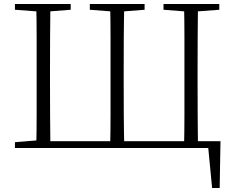

<svg xmlns="http://www.w3.org/2000/svg" viewBox="-20 -743 1170 964"><path d="M162 0Q164 -83 164 -167Q164 -251 164 -341V-387Q164 -473 164 -557Q164 -641 162 -723H233Q232 -641 231.5 -557.5Q231 -474 231 -387V-341Q231 -251 231.5 -167Q232 -83 233 0ZM533 0Q535 -83 535 -167Q535 -251 535 -341V-387Q535 -473 535 -557Q535 -641 533 -723H604Q602 -641 601.5 -557Q601 -473 601 -387V-341Q601 -251 601.5 -167Q602 -83 604 0ZM904 0Q906 -83 906 -167Q906 -251 906 -341V-387Q906 -473 906 -557Q906 -641 904 -723H974Q973 -641 972.5 -557Q972 -473 972 -387V-341Q972 -251 972.5 -167Q973 -83 974 0ZM197 0V-34H1087L1083 201H1045L1023 -27L1059 0ZM55 -694V-723H335V-694L206 -684H188ZM431 -694V-723H706V-694L578 -684H560ZM801 -694V-723H1081V-694L948 -684H930ZM55 0V-29L188 -40H198V0Z"/></svg>

Font: Source Han Serif JP VF
Style: Regular
Weight: 250
Designer: Ryoko NISHIZUKA 西塚涼子 (kana & ideographs); Frank Grießhammer (Latin, Greek & Cyrillic); Wenlong ZHANG 张文龙 (bopomofo); San
Foundry: Adobe
Version: Version 2.001;hotconv 1.1.0;makeotfexe 2.6.0